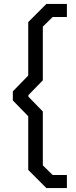

<svg xmlns="http://www.w3.org/2000/svg" viewBox="-20 -836 384 973"><path d="M123 25V-247L45 -327V-373L123 -453V-724L215 -816H319V-750H247L197 -701V-429L124 -354V-346L197 -271V2L247 51H319V117H215Z"/></svg>

Font: Chakra Petch
Style: Regular
Weight: 400
Designer: Katatrad Aksorn Co.,Ltd.
Foundry: Cadson Demak Co.,Ltd.
Version: Version 1.000; ttfautohint (v1.6)